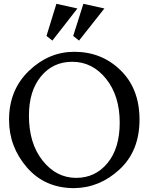

<svg xmlns="http://www.w3.org/2000/svg" viewBox="-20 -974 810 1004"><path d="M367.7 9.8Q214.8 9.8 121.1 -98.1Q27.3 -206.1 27.3 -347.7Q27.3 -503.4 131.1 -603.3Q234.9 -703.1 368.7 -703.1Q511.7 -703.1 610.6 -606.4Q709.5 -509.8 709.5 -348.6Q709.5 -184.6 605.2 -88.1Q501 8.3 367.7 9.8ZM378.4 -43.9Q478.5 -43.9 542.2 -121.3Q606 -198.7 606 -332.5Q606 -473.1 534.7 -562Q463.4 -650.9 357.4 -650.9Q257.3 -650.9 194.3 -574.7Q131.3 -498.5 131.3 -369.1Q131.3 -223.6 203.1 -133.8Q274.9 -43.9 378.4 -43.9ZM253.9 -761.7 223.1 -786.1 274.9 -954.1 384.8 -929.7ZM393.1 -761.7 362.8 -786.1 416 -954.1 525.9 -929.7Z"/></svg>

Font: Almanac
Style: Regular
Weight: 400
Designer: Eden's Almanac
Version: Version 3.501;March 28, 2021;FontCreator 13.0.0.2683 64-bit